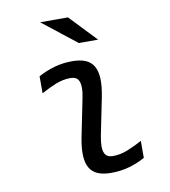

<svg xmlns="http://www.w3.org/2000/svg" viewBox="-108 -758 738 835"><g transform="rotate(-10 260.5 -340.5)"><path d="M466.8 -30.8Q433.1 -12.2 395.8 -1.7Q358.4 8.8 315.9 8.8Q281.2 8.8 257.8 -1Q234.4 -10.7 221.9 -32Q209.5 -53.2 208 -86.4Q206.5 -119.6 215.8 -167L249 -331.1Q254.9 -358.9 254.6 -377.7Q254.4 -396.5 249.5 -407.7Q244.6 -418.9 235.1 -423.6Q225.6 -428.2 212.9 -428.2Q179.7 -428.2 147.5 -415.3Q115.2 -402.3 82 -383.8V-459Q115.7 -477.5 153.1 -488.3Q190.4 -499 232.9 -499Q267.6 -499 291 -489.3Q314.5 -479.5 326.9 -458.3Q339.4 -437 340.8 -403.8Q342.3 -370.6 333 -323.2L299.8 -159.2Q294.4 -130.9 294.4 -112.3Q294.4 -93.8 299.6 -82.5Q304.7 -71.3 314 -66.7Q323.2 -62 335.9 -62Q369.1 -62 401.4 -75Q433.6 -87.9 466.8 -106ZM360.4 -571.8H275.4L125 -689.9H248ZM-28.8 -490.2Z"/></g></svg>

Font: Code New Roman
Style: Italic
Weight: 400
Italic angle: -11°
Monospace: yes
Designer: Sam Radian
Foundry: Code New Roman
Version: Version 1.508 October 19, 2014